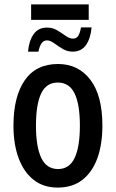

<svg xmlns="http://www.w3.org/2000/svg" viewBox="-20 -840 525 870"><path d="M444 -271Q444 -187 421.5 -124Q399 -61 354 -25.5Q309 10 241 10Q177 10 132.5 -25Q88 -60 64.5 -123Q41 -186 41 -271Q41 -402 92 -476Q143 -550 243 -550Q335 -550 389.5 -478.5Q444 -407 444 -271ZM143 -270Q143 -175 167 -124.5Q191 -74 243 -74Q294 -74 318 -124Q342 -174 342 -271Q342 -367 318 -416.5Q294 -466 242 -466Q190 -466 166.5 -416.5Q143 -367 143 -270ZM121 -750V-820H382V-750ZM107 -606Q111 -654 132 -684.5Q153 -715 193 -715Q219 -715 239.5 -702.5Q260 -690 277.5 -677.5Q295 -665 311 -665Q327 -665 335 -678.5Q343 -692 347 -716H395Q391 -667 370 -636.5Q349 -606 309 -606Q285 -606 264 -618.5Q243 -631 225.5 -644Q208 -657 193 -657Q177 -657 168 -643.5Q159 -630 154 -606Z"/></svg>

Font: Avrile Sans Condensed Medium
Style: Regular
Weight: 500
Width: 3
Designer: Monotype Design Team
Foundry: Monotype Imaging Inc.
Version: Version 2.001;September 10, 2019;FontCreator 11.5.0.2425 64-